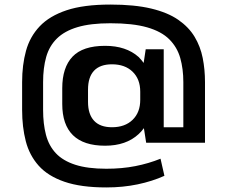

<svg xmlns="http://www.w3.org/2000/svg" viewBox="-20 -756 995 842"><path d="M446 66Q335 66 262.5 41Q190 16 149.5 -29.5Q109 -75 93 -137Q77 -199 77 -274V-396Q77 -471 94 -533Q111 -595 154 -640.5Q197 -686 272 -711Q347 -736 464 -736Q570 -736 643 -718.5Q716 -701 762 -669Q808 -637 833.5 -594.5Q859 -552 869 -501.5Q879 -451 879 -396V-130H621L611 -194Q601 -180 588 -168Q533 -117 441 -117Q347 -117 300 -163Q253 -209 253 -300V-369Q253 -460 298 -507.5Q343 -555 441 -555Q533 -555 588 -506Q600 -494 610 -480L619 -540H698V-198H784V-396Q784 -454 770.5 -501.5Q757 -549 722.5 -583.5Q688 -618 625.5 -636Q563 -654 464 -654Q377 -654 320 -637Q263 -620 229.5 -587Q196 -554 182.5 -506Q169 -458 169 -396V-274Q169 -213 181.5 -165Q194 -117 225 -84Q256 -51 310 -33.5Q364 -16 446 -16Q515 -16 573.5 -27.5Q632 -39 684 -60L701 15Q648 39 583.5 52.5Q519 66 446 66ZM471 -198Q528 -198 561.5 -230.5Q595 -263 595 -318V-354Q595 -409 561.5 -441.5Q528 -474 471 -474Q419 -474 392.5 -446Q366 -418 366 -363V-309Q366 -255 392.5 -226.5Q419 -198 471 -198Z"/></svg>

Font: Pathway Extreme 8pt Thin 12pt SemiBold
Style: Regular
Weight: 600
Version: Version 1.001;gftools[0.9.26]